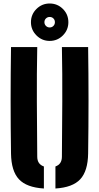

<svg xmlns="http://www.w3.org/2000/svg" viewBox="-20 -1069 567 1098"><path d="M43 -191Q38.5 -495.5 43 -800H193Q190 -649.5 190.8 -486.8Q191.5 -324 193 -173Q193 -130 231 -117V9Q132 3 88.2 -44Q44.5 -91 43 -191ZM297 9V-117Q334 -130 334 -173Q335.5 -324 336.2 -486.8Q337 -649.5 334 -800H484Q488.5 -495.5 484 -191Q482.5 -91 439 -44Q395.5 3 297 9ZM264 -835Q220 -835 188.5 -866.5Q157 -898 157 -942Q157 -986.5 188.5 -1017.8Q220 -1049 264 -1049Q308.5 -1049 339.8 -1017.8Q371 -986.5 371 -942Q371 -898 339.8 -866.5Q308.5 -835 264 -835ZM264 -912Q277 -912 285.5 -920.8Q294 -929.5 294 -942Q294 -955 285.5 -963.5Q277 -972 264 -972Q251.5 -972 242.8 -963.5Q234 -955 234 -942Q234 -929.5 242.8 -920.8Q251.5 -912 264 -912Z"/></svg>

Font: Big Shoulders Stencil Text Black
Style: Regular
Weight: 900
Designer: Patric King
Foundry: XO Type Co
Version: Version 1.000